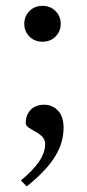

<svg xmlns="http://www.w3.org/2000/svg" viewBox="-20 -482 305 672"><path d="M53 149.5Q96 114.5 117 83Q138 51.5 138 22.5Q138 6.5 127.8 -3.8Q117.5 -14 104 -21.2Q90.5 -28.5 80.2 -35.5Q70 -42.5 70 -51.5Q70 -79.5 87.2 -97.5Q104.5 -115.5 134.5 -115.5Q163.5 -115.5 183 -94.8Q202.5 -74 202.5 -35Q202.5 -9.5 195.5 15Q188.5 39.5 173.2 64.8Q158 90 133.5 116Q109 142 73.5 170.5ZM128.5 -461.5Q156.5 -461.5 174.5 -443.2Q192.5 -425 192.5 -398.5Q192.5 -372.5 174.5 -354.2Q156.5 -336 128.5 -336Q101 -336 83 -354.2Q65 -372.5 65 -398.5Q65 -425 83 -443.2Q101 -461.5 128.5 -461.5Z"/></svg>

Font: Newsreader 36pt
Style: Regular
Weight: 400
Designer: Hugues Gentile
Foundry: Production Type
Version: Version 1.003